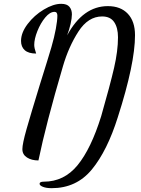

<svg xmlns="http://www.w3.org/2000/svg" viewBox="-20 -740 738 1004"><path d="M187 221Q187 210 209 210Q315 210 385.5 124Q456 38 509 -132Q556 -296 576.5 -385Q597 -474 597 -545Q597 -595 577 -624.5Q557 -654 514 -654Q441 -654 390 -575Q339 -496 309 -393Q220 -90 181 99Q145 99 121 83.5Q97 68 97 40Q97 12 119 -65.5Q141 -143 188 -296Q232 -436 249 -494Q264 -546 272 -589.5Q280 -633 280 -658Q280 -678 265 -678Q241 -678 216.5 -648.5Q192 -619 175.5 -577.5Q159 -536 159 -505Q159 -489 169 -460Q129 -460 109.5 -477.5Q90 -495 90 -526Q90 -569 124.5 -614.5Q159 -660 209 -690Q259 -720 300 -720Q330 -720 343 -704.5Q356 -689 356 -665Q356 -645 349 -614.5Q342 -584 331 -555Q414 -708 544 -708Q611 -708 648.5 -668Q686 -628 686 -556Q686 -407 596 -127Q541 48 460.5 146Q380 244 250 244Q222 244 204.5 237Q187 230 187 221Z"/></svg>

Font: Dancing Script
Style: Bold
Weight: 700
Designer: Pablo Impallari
Foundry: Pablo Impallari
Version: Version 2.000